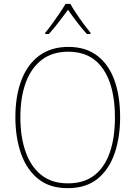

<svg xmlns="http://www.w3.org/2000/svg" viewBox="-20 -1062 705 999"><path d="M605 -451Q605 -348 576.5 -264.5Q548 -181 488 -132Q428 -83 332 -83Q237 -83 177 -132.5Q117 -182 88.5 -265.5Q60 -349 60 -452Q60 -564 92 -646.5Q124 -729 185.5 -773.5Q247 -818 336 -818Q425 -818 485 -773Q545 -728 575 -645.5Q605 -563 605 -451ZM86 -452Q86 -349 113.5 -271.5Q141 -194 195.5 -151Q250 -108 333 -108Q417 -108 471 -150Q525 -192 551.5 -269Q578 -346 578 -451Q578 -614 516 -703.5Q454 -793 336 -793Q252 -793 196.5 -750Q141 -707 113.5 -630.5Q86 -554 86 -452ZM346 -1042Q358 -1020 377.5 -991Q397 -962 417 -935Q437 -908 451 -891V-885H432Q407 -912 380.5 -947Q354 -982 334 -1011Q313 -983 286 -947.5Q259 -912 234 -885H215V-891Q231 -910 251 -937.5Q271 -965 290 -993Q309 -1021 321 -1042Z"/></svg>

Font: Noto Sans Kannada UI SemiCondensed Thin
Style: Regular
Weight: 100
Width: 4
Designer: Jelle Bosma - Monotype Design Team
Foundry: Monotype Imaging Inc.
Version: Version 2.005; ttfautohint (v1.8.4.7-5d5b)